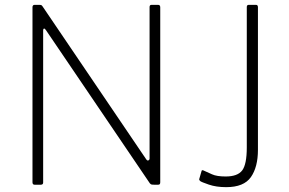

<svg xmlns="http://www.w3.org/2000/svg" viewBox="-20 -762 1194 792"><path d="M632 -742Q641 -742 641 -732V-10Q641 -5 639 -2.5Q637 0 632 0H617Q611 0 606.5 -0.5Q602 -1 598 -6L170 -637Q165 -645 161.5 -644Q158 -643 158 -637V-9Q158 0 148 0H123Q114 0 114 -10V-732Q114 -742 123 -742H141Q147 -742 150 -741Q153 -740 156 -735L583 -105Q588 -98 592.5 -100.5Q597 -103 597 -107V-733Q597 -742 605 -742ZM1044 -144Q1044 -73 1015 -31.5Q986 10 913 10Q872 10 841.5 -0.5Q811 -11 806 -15Q804 -17 802.5 -19Q801 -21 802 -24L811 -55Q812 -62 819 -59Q835 -52 854.5 -43Q874 -34 911 -34Q960 -34 979 -59Q998 -84 998 -154V-733Q998 -742 1006 -742H1036Q1044 -742 1044 -732V-144Z"/></svg>

Font: Libre Franklin Thin
Style: Regular
Weight: 100
Designer: Pablo Impallari, Rodrigo Fuenzalida, Nhung Nguyen
Foundry: Impallari Type
Version: Version 3.000